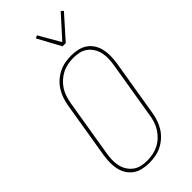

<svg xmlns="http://www.w3.org/2000/svg" viewBox="-299 -1028 1098 1098"><g transform="rotate(-45 250.0 -478.5)"><path d="M195 8Q168 8 142 2Q116 -4 95.5 -18.5Q75 -33 61.5 -54.5Q48 -76 42.5 -101.5Q37 -127 37.5 -154Q38 -181 42 -208L99 -553Q103 -578 111.5 -603Q120 -628 134 -650.5Q148 -673 168.5 -691.5Q189 -710 213 -722Q237 -734 263 -738.5Q289 -743 314 -743Q341 -743 367 -737Q393 -731 413.5 -716.5Q434 -702 447.5 -680.5Q461 -659 466.5 -633.5Q472 -608 471.5 -581Q471 -554 467 -527L410 -182Q406 -157 397.5 -132Q389 -107 375 -84.5Q361 -62 340.5 -43.5Q320 -25 296 -13Q272 -1 246 3.5Q220 8 195 8ZM196 -10Q218 -10 242 -14.5Q266 -19 288 -30Q310 -41 328 -58Q346 -75 359 -95.5Q372 -116 379.5 -139Q387 -162 390 -185L447 -530Q451 -554 452 -578Q453 -602 448 -625Q443 -648 431 -667.5Q419 -687 401.5 -700.5Q384 -714 361 -719.5Q338 -725 313 -725Q291 -725 267 -720.5Q243 -716 221.5 -705Q200 -694 181.5 -677Q163 -660 150 -639.5Q137 -619 130 -596Q123 -573 119 -550L62 -205Q58 -181 57 -157Q56 -133 61 -110Q66 -87 78 -67.5Q90 -48 107.5 -34.5Q125 -21 148 -15.5Q171 -10 196 -10ZM316 -815 240 -955 257 -963 332 -833 451 -965 465 -953 342 -815Z"/></g></svg>

Font: Iosevka Thin
Style: Italic
Weight: 100
Italic angle: -9°
Monospace: yes
Designer: Belleve Invis
Foundry: Belleve Invis
Version: Version 32.5.0; ttfautohint (v1.8.4)